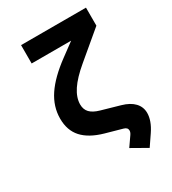

<svg xmlns="http://www.w3.org/2000/svg" viewBox="-217 -846 1034 1151"><g transform="rotate(-30 300.0 -270.5)"><path d="M473.8 189.2 367.3 128.6 411.6 64.9Q421.6 50.6 421.6 38.3Q421.6 17.4 396.1 10.6L281.9 -21.4Q188.6 -47.9 142.5 -98.6Q96.5 -149.3 96.5 -230.8Q96.5 -313.9 145.9 -387.8Q195.4 -461.7 297.6 -536.7L387.4 -603H114.1V-730H563.5V-605.2L380 -451.1Q309.6 -392.3 276.2 -341.9Q242.9 -291.5 242.9 -244.5Q242.9 -209.6 263.6 -187.9Q284.4 -166.2 328.1 -153.8L454.5 -117.7Q509.2 -102.1 537.5 -72.1Q565.9 -42.1 565.9 0.1Q565.9 25.9 555.6 54.9Q545.3 83.9 523.7 115.8Z"/></g></svg>

Font: JetBrains Mono
Style: Regular
Weight: 400
Monospace: yes
Designer: Philipp Nurullin, Konstantin Bulenkov
Foundry: JetBrains
Version: Version 2.305